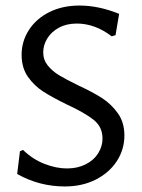

<svg xmlns="http://www.w3.org/2000/svg" viewBox="-20 -666 512 693"><path d="M410 -616C360.7 -636 313 -646 267 -646C226.3 -646 190.2 -638.2 158.5 -622.5C126.8 -606.8 102.2 -585.3 84.5 -558C66.8 -530.7 58 -500.7 58 -468C58 -436.7 65.7 -410.2 81 -388.5C96.3 -366.8 114.7 -349.2 136 -335.5C157.3 -321.8 185.7 -306.3 221 -289C264.3 -269 296.7 -250.5 318 -233.5C339.3 -216.5 350 -194 350 -166C350 -147.3 344.8 -129.7 334.5 -113C324.2 -96.3 309.2 -83 289.5 -73C269.8 -63 247.3 -58 222 -58C196 -58 168.8 -63.5 140.5 -74.5C112.2 -85.5 86.3 -102.3 63 -125L52 -120L42 -38C95.3 -8 152.7 7 214 7C256 7 293.3 -1.3 326 -18C358.7 -34.7 384 -57 402 -85C420 -113 429 -143.7 429 -177C429 -208.3 421.2 -235 405.5 -257C389.8 -279 371 -297.2 349 -311.5C327 -325.8 298 -341.3 262 -358C233.3 -372 210.7 -384 194 -394C177.3 -404 163.5 -415.8 152.5 -429.5C141.5 -443.2 136 -459 136 -477C136 -494.3 140.8 -511 150.5 -527C160.2 -543 174.2 -556 192.5 -566C210.8 -576 232.3 -581 257 -581C301 -581 343 -565.7 383 -535L397 -539Z"/></svg>

Font: Alegreya Sans SC
Style: Regular
Weight: 400
Designer: Juan Pablo del Peral
Foundry: Huerta Tipografica
Version: Version 1.000;PS 001.000;hotconv 1.0.70;makeotf.lib2.5.58329